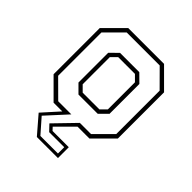

<svg xmlns="http://www.w3.org/2000/svg" viewBox="-199 -669 982 982"><g transform="rotate(45 292.5 -178.0)"><path d="M422 -540 525 -437V-103L422 0H336.5L246.5 90L261.5 106H379V184.5H226.5L145 90L226 0H163L60 -103V-437L163 -540ZM174.5 -22H269.5L167 90L235.5 168H362.5V122.5H253.5L222.5 90L331 -22H412L503 -113V-427L412 -518.5H173.5L82 -427V-114ZM223.5 -119.5 180 -163V-378L223 -420.5H362.5L405.5 -378V-162L362.5 -119.5ZM232 -141.5H353L383.5 -172V-368L353 -398.5H232L201.5 -368V-172Z"/></g></svg>

Font: Tourney Expanded ExtraLight
Style: Regular
Weight: 200
Width: 7
Designer: Tyler Finck
Foundry: Etcetera Type Co
Version: Version 1.010; ttfautohint (v1.8.3)